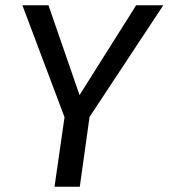

<svg xmlns="http://www.w3.org/2000/svg" viewBox="-20 -709 640 729"><path d="M497 -689H600L320 -265L283 0H187L225 -264L65 -689H164L282 -348Z"/></svg>

Font: Fira Sans Variable
Style: Italic
Weight: 397
Italic angle: -8°
Designer: Carrois Corporate & Edenspiekermann AG
Foundry: Carrois Corporate GbR & Edenspiekermann AG
Version: Version 4.202